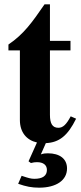

<svg xmlns="http://www.w3.org/2000/svg" viewBox="-20 -650 373 888"><path d="M112 96 123 104C134 101 142 100 151 100C180 100 197 113 197 136C197 163 177 177 139 177C123 177 110 173 86 165L80 163L64 200C101 213 127 218 161 218C240 218 290 184 290 129C290 85 257 59 201 59C189 59 181 60 169 64L192 12C254 9 293 -22 332 -101L307 -112C287 -74 271 -59 250 -59C222 -59 211 -79 211 -119V-417H306V-461H211V-630H186C128 -546 91 -493 19 -444V-417H72V-95C72 -39 102 -2 151 9Z"/></svg>

Font: STIXGeneral
Style: Bold
Weight: 700
Designer: MicroPress Inc., with final additions and corrections provided by Coen Hoffman, Elsevier (retired)
Version: Version 1.1.0